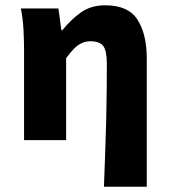

<svg xmlns="http://www.w3.org/2000/svg" viewBox="-20 -530 640 726"><path d="M373 176Q375 118 377.5 54Q380 -10 381.5 -73Q383 -136 383.5 -191.5Q384 -247 384 -288Q384 -338 370.5 -356Q357 -374 321 -374Q304 -374 289 -367Q274 -360 260 -346Q246 -332 230 -310V0H71V-342Q71 -372 69 -414.5Q67 -457 59 -498H201L212 -416H216Q248 -456 286 -483Q324 -510 378 -510Q465 -510 500 -455.5Q535 -401 535 -308V176Z"/></svg>

Font: Source Code Pro ExtraBold
Style: Regular
Weight: 800
Monospace: yes
Designer: Paul D. Hunt, Teo Tuominen
Foundry: Adobe Systems Incorporated
Version: Version 1.018;hotconv 1.0.116;makeotfexe 2.5.65601